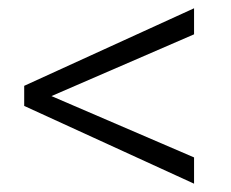

<svg xmlns="http://www.w3.org/2000/svg" viewBox="-20 -549 551 457"><path d="M441.9 -467.3 102.5 -320.3 441.9 -174.3V-111.8L37.6 -296.9V-344.7L441.9 -529.3Z"/></svg>

Font: Vazirmatn RD ExtraLight
Style: Regular
Weight: 200
Designer: Saber Rastikerdar
Foundry: Saber Rastikerdar
Version: Version 32.102